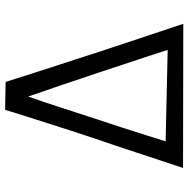

<svg xmlns="http://www.w3.org/2000/svg" viewBox="-13 -722 736 750"><g transform="rotate(-90 355.0 -347.0)"><path d="M74 0Q89 -45 103.5 -89Q118 -133 132.5 -177Q147 -221 161.5 -264.5Q176 -308 191 -351Q205 -394 219 -436.5Q233 -479 246.5 -522Q260 -565 274 -608.5Q288 -652 301 -695L410 -693Q425 -645 439.5 -600Q454 -555 468 -511.5Q482 -468 496 -426Q510 -384 523 -342Q537 -300 551 -257.5Q565 -215 579 -173Q593 -131 607.5 -87.5Q622 -44 637 1ZM178 -68 535 -60Q522 -101 507.5 -145Q493 -189 477.5 -235.5Q462 -282 447 -328Q434 -365 422 -402Q410 -439 398 -474Q386 -509 374.5 -542Q363 -575 353 -605Q333 -550 310 -477.5Q287 -405 262 -330Q246 -283 231 -236Q216 -189 202.5 -146.5Q189 -104 178 -68Z"/></g></svg>

Font: Truculenta Medium
Style: Regular
Weight: 500
Version: Version 1.002